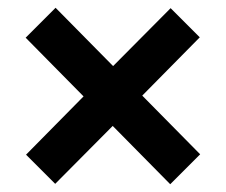

<svg xmlns="http://www.w3.org/2000/svg" viewBox="-20 -606 581 494"><path d="M122 -133 47 -208 195 -358 46 -509 123 -586 271 -436 419 -585 494 -510 346 -360 495 -209 418 -132 270 -282Z"/></svg>

Font: Rosa Sans Black
Style: Regular
Weight: 900
Designer: Pentagram / MCKL
Foundry: Pentagram / MCKL
Version: Version 1.005;September 16, 2019;FontCreator 11.5.0.2425 64-